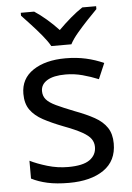

<svg xmlns="http://www.w3.org/2000/svg" viewBox="-55 -807 588 858"><g transform="rotate(-5 239.5 -378.0)"><path d="M434 -148Q434 -70 376 -30Q318 10 220 10Q164 10 123.5 1Q83 -8 52 -24V-104Q84 -88 129.5 -74.5Q175 -61 222 -61Q289 -61 319 -82.5Q349 -104 349 -140Q349 -160 338 -176Q327 -192 298.5 -208Q270 -224 217 -244Q165 -264 128 -284Q91 -304 71 -332Q51 -360 51 -404Q51 -472 106.5 -509Q162 -546 252 -546Q301 -546 343.5 -536.5Q386 -527 423 -510L393 -440Q359 -454 322 -464Q285 -474 246 -474Q192 -474 163.5 -456.5Q135 -439 135 -409Q135 -387 148 -371.5Q161 -356 191.5 -341.5Q222 -327 273 -307Q324 -288 360 -268Q396 -248 415 -219.5Q434 -191 434 -148ZM194 -606Q181 -629 159 -655.5Q137 -682 113 -708Q89 -734 71 -753V-766H131Q157 -749 185 -725Q213 -701 238 -674Q265 -701 293 -725Q321 -749 347 -766H409V-753Q390 -734 365.5 -708Q341 -682 318.5 -655.5Q296 -629 284 -606Z"/></g></svg>

Font: Noto Sans Tifinagh Hawad
Style: Regular
Weight: 400
Designer: JamraPatel
Foundry: JamraPatel LLC
Version: Version 2.006; ttfautohint (v1.8.4.7-5d5b)